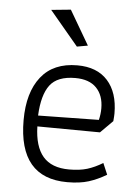

<svg xmlns="http://www.w3.org/2000/svg" viewBox="-52 -744 579 794"><g transform="rotate(5 237.5 -347.0)"><path d="M129 -695 210 -703 293 -561 248 -553ZM55 -231Q55 -346 106.5 -411Q158 -476 257 -476Q339 -476 383 -427Q427 -378 427 -291Q427 -281 425 -259L374 -208L114 -210Q116 -127 151.5 -85.5Q187 -44 260 -44Q304 -44 335 -53.5Q366 -63 399 -83L419 -36Q382 -14 345.5 -2.5Q309 9 257 9Q55 9 55 -231ZM365 -259Q371 -283 371 -307Q371 -361 341 -392Q311 -423 253 -423Q179 -423 148 -382Q117 -341 113 -255Z"/></g></svg>

Font: Athiti
Style: Regular
Weight: 400
Designer: CadsonDemak Team
Foundry: CadsonDemak
Version: Version 1.033